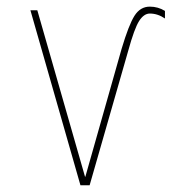

<svg xmlns="http://www.w3.org/2000/svg" viewBox="-20 -550 540 570"><path d="M424.8 -530.3Q449.2 -530.3 469.7 -517.6V-495.1Q448.2 -509.8 424.8 -509.8Q407.2 -509.8 393.1 -487.8Q378.9 -465.8 360.4 -398.4L246.1 0H218.8L70.3 -519.5H90.8L232.4 -25.4H233.4L340.8 -404.3Q362.3 -476.6 379.4 -503.4Q396.5 -530.3 424.8 -530.3Z"/></svg>

Font: Mgen+ 1m thin
Style: Regular
Weight: 100
Designer: [Source Han Sans]
Ryoko NISHIZUKA  (kana & ideographs); Paul D. Hunt (Latin, Greek & Cyrillic); Wenlong ZHANG  (bopomofo
Version: Version 1.059.20150602